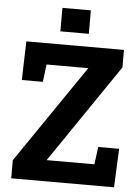

<svg xmlns="http://www.w3.org/2000/svg" viewBox="-60 -945 718 991"><g transform="rotate(5 299.5 -449.5)"><path d="M36.1 0V-93.8L382.8 -601.1H166.5L155.3 -510.3H46.4L52.2 -710.9H558.1V-620.1L210 -109.4H457.5L469.2 -200.2H577.6L568.8 0ZM222.7 -777.8V-899.4H370.1V-777.8Z"/></g></svg>

Font: Roboto Slab LO
Style: Bold
Weight: 700
Designer: Google
Version: Version 2.000